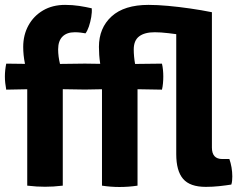

<svg xmlns="http://www.w3.org/2000/svg" viewBox="-22 -760 991 786"><path d="M162 -497.5 318.5 -499.5H332L468 -497.5L641 -499.5Q644 -487 645.2 -473.5Q646.5 -460 646.5 -447Q646.5 -433 645.2 -419Q644 -405 641 -393L466.5 -396L332 -393.5H318.5L160.5 -396L3.5 -393Q1 -407 -0.5 -420Q-2 -433 -2 -447Q-2 -472 3.5 -499.5ZM917 -109Q922.5 -93.5 925.8 -74.8Q929 -56 929 -38Q929 -30 928.2 -21Q927.5 -12 925 -4.5Q903.5 -1 876 2Q848.5 5 820.5 5Q755.5 5 727.5 -27.8Q699.5 -60.5 699.5 -129V-667.5L845.5 -710V-156Q845.5 -109 888 -109ZM395.5 -436Q392.5 -469.5 387.8 -502Q383 -534.5 383 -568Q383 -645.5 434.8 -692.8Q486.5 -740 586 -740Q621.5 -740 665.8 -736Q710 -732 756.8 -725.2Q803.5 -718.5 845.5 -710L792 -605Q766 -610 732.8 -615.2Q699.5 -620.5 667.5 -624.2Q635.5 -628 611.5 -628Q570 -628 547.8 -611.2Q525.5 -594.5 525.5 -557.5Q525.5 -529.5 531.2 -496.8Q537 -464 541 -435V0Q505 5.5 467 5.5Q431 5.5 395.5 0ZM89.5 -436Q87 -465.5 80 -500Q73 -534.5 73 -568Q73 -617 94.5 -656Q116 -695 154.5 -717.5Q193 -740 244.5 -740Q274.5 -740 302.2 -735.8Q330 -731.5 353.5 -726Q355 -710.5 351.5 -690Q348 -669.5 341.8 -651.2Q335.5 -633 328 -623.5Q320 -625 308.5 -626.5Q297 -628 284 -628Q251.5 -628 233.8 -610.2Q216 -592.5 216 -557.5Q216 -529.5 223.8 -497.2Q231.5 -465 235 -435V0Q213.5 2.5 196.5 3.5Q179.5 4.5 162.5 4.5Q146 4.5 128.2 3.5Q110.5 2.5 89.5 0Z"/></svg>

Font: Signika Negative
Style: Bold
Weight: 700
Designer: Anna Giedry
Foundry: Anna Giedry
Version: Version 2.001